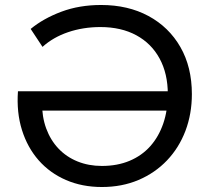

<svg xmlns="http://www.w3.org/2000/svg" viewBox="-20 -735 840 770"><path d="M388.5 15Q309.5 15 244.8 -13Q180 -41 135 -92.2Q90 -143.5 68 -213.8Q46 -284 52 -369H689.5L688.5 -291.5H109L148.5 -325.5Q148 -267 165.2 -220Q182.5 -173 214.5 -139.2Q246.5 -105.5 291 -87.5Q335.5 -69.5 388.5 -69.5Q450.5 -69.5 499.5 -90Q548.5 -110.5 582.5 -148.5Q616.5 -186.5 634.8 -239.8Q653 -293 653 -357.5Q653 -439.5 620.2 -500Q587.5 -560.5 526.8 -593.5Q466 -626.5 382.5 -626.5Q313.5 -626.5 253.2 -606Q193 -585.5 150.5 -547L103 -619Q154 -661 226 -688Q298 -715 385.5 -715Q493.5 -715 575.5 -670.8Q657.5 -626.5 703.5 -546.2Q749.5 -466 749.5 -357.5Q749.5 -278.5 723.8 -210.5Q698 -142.5 650 -92Q602 -41.5 535.5 -13.2Q469 15 388.5 15Z"/></svg>

Font: Geologica Roman Light
Style: Regular
Weight: 300
Designer: Sindre Bremnes, Frode Helland
Foundry: Monokrom Skriftforlag AS
Version: Version 1.010;gftools[0.9.28]